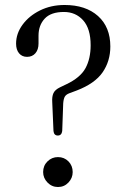

<svg xmlns="http://www.w3.org/2000/svg" viewBox="-20 -743 498 770"><path d="M189.5 -333.5Q188 -356 194.5 -369.8Q201 -383.5 221 -393L246 -405Q302 -431.5 322.8 -469.5Q343.5 -507.5 343.5 -561.5Q343.5 -628 313.5 -661.5Q283.5 -695 236.5 -695Q184 -695 159.2 -668.2Q134.5 -641.5 134.5 -600V-568.5Q134.5 -544 122 -529.5Q109.5 -515 88.5 -515Q68.5 -515 56.5 -529.2Q44.5 -543.5 44.5 -568Q44.5 -608.5 70.5 -644Q96.5 -679.5 140.5 -701.2Q184.5 -723 239 -723Q323.5 -723 373 -678.8Q422.5 -634.5 422.5 -556.5Q422.5 -498 391.5 -453Q360.5 -408 287.5 -380L258 -369Q245 -364 240 -355.5Q235 -347 233.5 -329L229.5 -217.5Q227 -199.5 212 -199.5Q196.5 -199.5 194.5 -217.5ZM212.5 7Q188 7 170.5 -11Q153 -29 153 -53Q153 -78.5 170.5 -95.8Q188 -113 212.5 -113Q237.5 -113 254.5 -95.8Q271.5 -78.5 271.5 -53Q271.5 -29 254.5 -11Q237.5 7 212.5 7Z"/></svg>

Font: Fraunces 9pt Light
Style: Regular
Weight: 300
Version: Version 1.000;[0bf87f6ff]